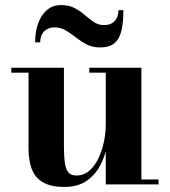

<svg xmlns="http://www.w3.org/2000/svg" viewBox="-20 -727 669 757"><path d="M234 10Q177.5 10 146.8 -9.8Q116 -29.5 104.2 -63.5Q92.5 -97.5 92.5 -141V-440.5H24.5V-460H232V-153Q232 -111 235.8 -85Q239.5 -59 250 -47Q260.5 -35 281 -35Q309.5 -35 331.2 -53.2Q353 -71.5 367.5 -101.5Q382 -131.5 389.5 -167Q397 -202.5 397 -236.5L411.5 -238Q411.5 -202 403.8 -159.2Q396 -116.5 376.8 -78Q357.5 -39.5 322.8 -14.8Q288 10 234 10ZM397 0V-440.5H332V-460H537.5V-19.5H605V0ZM374.5 -540Q344 -540 321.2 -552Q298.5 -564 279 -579.5Q259.5 -595 239.5 -607Q219.5 -619 194.5 -619Q170 -619 154.2 -603.5Q138.5 -588 138.5 -560H118.5Q118.5 -602.5 130.8 -635.8Q143 -669 165.8 -688Q188.5 -707 220.5 -707Q252.5 -707 274.8 -695Q297 -683 314.8 -667.5Q332.5 -652 350.2 -640Q368 -628 390.5 -628Q417 -628 432 -643.8Q447 -659.5 447 -687H466.5Q466.5 -640 459 -607Q451.5 -574 431.5 -557Q411.5 -540 374.5 -540Z"/></svg>

Font: Bodoni Moda
Style: Bold
Weight: 700
Designer: Owen Earl
Foundry: indestructible type
Version: Version 2.005